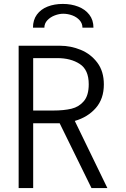

<svg xmlns="http://www.w3.org/2000/svg" viewBox="-20 -958 640 978"><path d="M75 -725H286Q340.5 -725 391.5 -704Q442.5 -683 475.8 -638.8Q509 -594.5 509 -528Q509 -454.5 468 -407.8Q427 -361 361 -342L527 0H446L284 -330H273H149V0H75ZM432 -529Q432 -602.5 386.2 -632.2Q340.5 -662 272 -662H149V-395H251Q305.5 -395 344 -404.2Q382.5 -413.5 407.2 -442.8Q432 -472 432 -529ZM456 -817H400Q400 -839 385.2 -855.2Q370.5 -871.5 347.8 -879.8Q325 -888 302 -888Q281.5 -888 259 -879.5Q236.5 -871 221.2 -854.8Q206 -838.5 206 -817H148Q148 -856.5 168 -883.8Q188 -911 222.5 -924.5Q257 -938 300 -938Q343 -938 378.5 -924.2Q414 -910.5 435 -883.2Q456 -856 456 -817Z"/></svg>

Font: JuliaMono Light
Style: Regular
Weight: 300
Monospace: yes
Designer: cormullion
Foundry: corm
Version: Version 0.054; ttfautohint (v1.8.4)